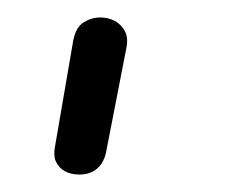

<svg xmlns="http://www.w3.org/2000/svg" viewBox="-20 -79 289 220"><path d="M71 121Q61 121 54 117Q47 113 44 106Q41 99 43 89L64 -33Q67 -48 76 -53.5Q85 -59 95 -59Q104 -59 111.5 -55Q119 -51 123 -43.5Q127 -36 125 -25L102 93Q100 106 92 113.5Q84 121 71 121Z"/></svg>

Font: Edu VIC WA NT Beginner
Style: Regular
Weight: 400
Designer: Tina and Corey Anderson
Foundry: Google for Education
Version: Version 1.003